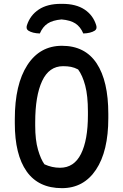

<svg xmlns="http://www.w3.org/2000/svg" viewBox="-20 -958 640 998"><path d="M187 -784Q149 -785 127 -799Q114 -808 120 -827Q137 -879 181.5 -908.5Q226 -938 296 -938H304Q375 -938 419.5 -908.5Q464 -879 480 -827Q486 -808 473 -799Q451 -785 413 -784Q398 -819 372 -836Q346 -853 300 -857Q254 -853 228 -836Q202 -819 187 -784ZM302 -720Q422 -720 482.5 -628.5Q543 -537 543 -366V-344Q543 -172 479 -76Q415 20 302 20Q180 20 118.5 -67Q57 -154 57 -317V-339Q57 -519 122 -619.5Q187 -720 302 -720ZM163 -305Q163 -230 177.5 -180Q192 -130 211 -104Q250 -86 292 -86Q365 -86 401 -158Q437 -230 437 -360V-378Q437 -460 423 -513Q409 -566 386 -597Q367 -607 349 -610.5Q331 -614 308 -614Q235 -614 199 -537Q163 -460 163 -322Z"/></svg>

Font: Recursive Mn Csl St Med
Style: Regular
Weight: 500
Monospace: yes
Version: Version 1.079;hotconv 1.0.112;makeotfexe 2.5.65598; ttfautoh